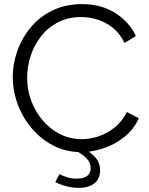

<svg xmlns="http://www.w3.org/2000/svg" viewBox="-20 -734 726 934"><path d="M42 -360Q42 -424 64.5 -487Q87 -550 130 -601.5Q173 -653 236 -683.5Q299 -714 379 -714Q473 -714 541 -670.5Q609 -627 641 -559L586 -525Q563 -572 528 -599.5Q493 -627 453.5 -639Q414 -651 375 -651Q311 -651 262 -625.5Q213 -600 179.5 -557Q146 -514 129 -462Q112 -410 112 -356Q112 -297 132 -243.5Q152 -190 188 -148Q224 -106 272.5 -81.5Q321 -57 378 -57Q418 -57 460 -71Q502 -85 538 -114Q574 -143 597 -189L655 -159Q632 -106 586.5 -69Q541 -32 484.5 -13Q428 6 374 6Q301 6 240 -25.5Q179 -57 134.5 -109.5Q90 -162 66 -227.5Q42 -293 42 -360ZM363 180Q337 180 307 173Q277 166 249 152L269 113Q290 123 309 129Q328 135 352 135Q421 135 421 84Q421 58 403 38.5Q385 19 351 0L380 -19Q419 5 443 31Q467 57 467 95Q467 136 439 158Q411 180 363 180Z"/></svg>

Font: Raleway
Style: Regular
Weight: 400
Designer: Matt McInerney, Pablo Impallari, Rodrigo Fuenzalida
Foundry: Matt McInerney, Pablo Impallari, Rodrigo Fuenzalida
Version: Version 4.101;RELEASE